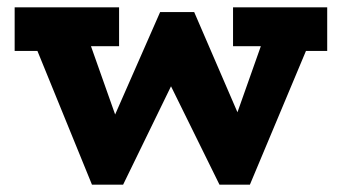

<svg xmlns="http://www.w3.org/2000/svg" viewBox="-20 -491 933 524"><path d="M20 -352V-471H305V-365H132V-352ZM231 13 65 -394H218L333 -69L303 13ZM290 13 236 -46 417 -458H464L483 -330L316 13ZM579 13 410 -330 449 -458H510L678 -69L649 13ZM636 13 579 -46 705 -402H836L662 13ZM616 -365V-471H873V-352H761V-365Z"/></svg>

Font: BioRhyme ExtraBold ExtraBold
Style: Regular
Weight: 800
Version: Version 1.600;gftools[0.9.33]